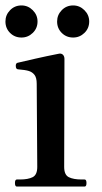

<svg xmlns="http://www.w3.org/2000/svg" viewBox="-21 -686 374 706"><path d="M41 0Q34 0 34 -13Q34 -26 41 -26H53Q82 -26 99 -34.5Q116 -43 116 -72L114 -378Q114 -400 106 -410.5Q98 -421 85 -425Q72 -429 46 -431Q37 -431 37 -444Q37 -453 43 -455Q64 -460 108 -470Q152 -480 193 -488L199 -489Q207 -489 211.5 -483.5Q216 -478 216 -469L215 -72Q215 -43 232 -34.5Q249 -26 279 -26H290Q297 -26 297 -13Q297 0 290 0ZM58 -666Q33 -666 16 -648.5Q-1 -631 -1 -607Q-1 -582 16 -565Q33 -548 58 -548Q82 -548 99.5 -565Q117 -582 117 -607Q117 -631 99.5 -648.5Q82 -666 58 -666ZM248 -666Q223 -666 206 -648.5Q189 -631 189 -607Q189 -582 206 -565Q223 -548 248 -548Q272 -548 289.5 -565Q307 -582 307 -607Q307 -631 289.5 -648.5Q272 -666 248 -666Z"/></svg>

Font: Shippori Mincho B1 SemiBold
Style: Regular
Weight: 600
Designer: FONTDASU
Foundry: FONTDASU / Google Inc. / but / Adobe
Version: Version 3.110; ttfautohint (v1.8.3)